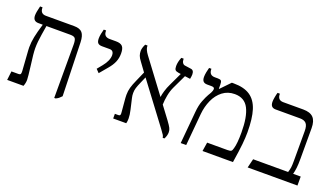

<svg xmlns="http://www.w3.org/2000/svg" viewBox="-61 -1092 2690 1547"><g transform="rotate(20 1284.5 -318.5)"><path d="M495 -29Q482 -15 472.5 -7.5Q463 0 448 7H436V-450Q436 -486 427 -501Q418 -516 384 -516H179Q178 -508 166.5 -439.5Q155 -371 155 -317Q155 -275 169 -173Q181 -79 181 -55Q181 -28 170 0H30L39 -76H100Q113 -76 117 -82.5Q121 -89 120 -108L108 -282Q107 -291 107 -308Q107 -352 116.5 -398.5Q126 -445 147 -514V-516H110Q63 -516 63 -566Q63 -591 77 -647H98V-644Q98 -592 147 -592H389Q439 -592 459.5 -567.5Q480 -543 482 -488Z M677 -331 713 -375Q757 -429 757 -477Q757 -493 748.5 -504.5Q740 -516 720 -516H656Q631 -516 620 -527.5Q609 -539 609 -567Q609 -584 613.5 -607Q618 -630 623 -647H643V-642Q643 -592 694 -592H748Q787 -592 803.5 -574.5Q820 -557 820 -513Q820 -474 806 -440.5Q792 -407 762 -372L704 -303Z M1309 -398Q1293 -364 1285 -322Q1277 -280 1276 -242L1356 -135Q1381 -101 1389.5 -84Q1398 -67 1398 -48Q1398 -20 1382 10H1367Q1366 -2 1359.5 -13Q1353 -24 1332 -52L1071 -400L1050 -352Q1033 -314 1026.5 -292.5Q1020 -271 1020 -248Q1020 -226 1025 -206L1046 -115Q1056 -73 1056 -41Q1056 -18 1051 0H939V-40H969Q979 -40 982.5 -44.5Q986 -49 986 -59Q986 -68 985 -74L975 -189Q974 -198 974 -215Q974 -249 982.5 -279Q991 -309 1010 -351L1046 -433L992 -507Q974 -530 967.5 -548.5Q961 -567 961 -588Q961 -613 978 -647H998V-643Q998 -614 1028 -574L1238 -293Q1240 -313 1250 -347Q1260 -381 1276 -413L1328 -523L1308 -526Q1287 -529 1279 -538Q1271 -547 1271 -571Q1271 -606 1288 -647H1308V-643Q1308 -624 1316.5 -611.5Q1325 -599 1340 -598L1389 -591Q1417 -588 1417 -551Q1417 -537 1412 -512L1366 -518Z M1543 -274Q1548 -334 1564.5 -375.5Q1581 -417 1593.5 -438.5Q1606 -460 1609 -465Q1620 -486 1620 -499Q1620 -508 1613.5 -512Q1607 -516 1592 -516H1558Q1534 -516 1523 -528Q1512 -540 1512 -566Q1512 -583 1516.5 -606.5Q1521 -630 1526 -647H1546V-644Q1546 -592 1595 -592H1621Q1643 -592 1650 -584Q1657 -576 1657 -551V-517L1660 -516L1739 -598H1755Q1844 -598 1896 -563Q1948 -528 1971 -455.5Q1994 -383 1994 -264Q1994 -221 1988.5 -164.5Q1983 -108 1966 0H1705L1717 -76H1891Q1915 -76 1923 -82Q1931 -88 1936 -109Q1949 -152 1949 -247Q1949 -381 1913.5 -450.5Q1878 -520 1794 -520Q1734 -520 1690 -486Q1646 -452 1621 -396Q1596 -340 1590 -276L1565 0H1518Z M2111 -77H2411Q2419 -103 2421.5 -120.5Q2424 -138 2424 -177V-432Q2424 -479 2406.5 -497.5Q2389 -516 2353 -516H2145Q2121 -516 2110 -528.5Q2099 -541 2099 -567Q2099 -582 2103.5 -606.5Q2108 -631 2113 -647H2133V-644Q2133 -592 2182 -592H2354Q2413 -592 2440.5 -563.5Q2468 -535 2468 -473V-210Q2468 -162 2464.5 -132.5Q2461 -103 2454 -77H2519V0H2092Z"/></g></svg>

Font: Noto Serif Hebrew Light
Style: Regular
Weight: 300
Designer: Monotype Design Team
Foundry: Monotype Imaging Inc.
Version: Version 1.000